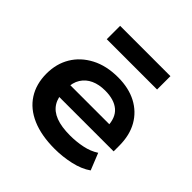

<svg xmlns="http://www.w3.org/2000/svg" viewBox="-187 -877 1047 1047"><g transform="rotate(45 336.5 -353.5)"><path d="M381 10Q278 10 206 -21Q134 -52 96.5 -110.5Q59 -169 59 -249Q59 -325 94 -383.5Q129 -442 194.5 -476.5Q260 -511 350 -511Q432 -511 492 -479.5Q552 -448 585 -390Q618 -332 618 -250V-208H171V-296H516L498 -276Q497 -345 459 -377.5Q421 -410 351 -410Q304 -410 269 -394Q234 -378 214 -346.5Q194 -315 194 -268V-253Q194 -201 215 -167.5Q236 -134 279 -117.5Q322 -101 389 -101Q437 -101 483 -110.5Q529 -120 564 -143L603 -46Q562 -17 502 -3.5Q442 10 381 10ZM159 -614V-717H547V-614Z"/></g></svg>

Font: Nunito Sans 7pt SemiExpanded
Style: Bold
Weight: 700
Width: 6
Designer: Vernon Adams
Foundry: Vernon Adams
Version: Version 3.101;gftools[0.9.27]